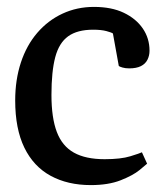

<svg xmlns="http://www.w3.org/2000/svg" viewBox="-20 -526 483 556"><path d="M243 10Q176 10 126.5 -17Q77 -44 50.5 -98.5Q24 -153 24 -235Q24 -295 40.5 -345Q57 -395 88 -431Q119 -467 161 -486.5Q203 -506 252 -506Q303 -506 338.5 -489Q374 -472 393.5 -443.5Q413 -415 413 -379Q413 -365 407 -353Q401 -341 388 -334.5Q375 -328 354 -328Q343 -328 334.5 -330.5Q326 -333 324 -335L307 -429Q303 -432 288 -436Q273 -440 250 -440Q204 -440 177.5 -421Q151 -402 140 -360.5Q129 -319 129 -251Q129 -185 144.5 -144Q160 -103 194 -84Q228 -65 283 -65Q330 -65 357.5 -73.5Q385 -82 391 -85L406 -52Q403 -49 384 -33.5Q365 -18 329.5 -4Q294 10 243 10Z"/></svg>

Font: Faustina Light Medium
Style: Regular
Weight: 500
Version: Version 1.200